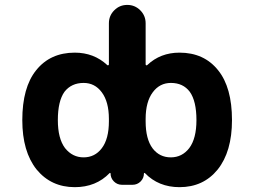

<svg xmlns="http://www.w3.org/2000/svg" viewBox="-20 -776 1040 786"><path d="M714.8 -9.8Q628.9 -9.8 573.2 -67.4Q572.3 -68.4 570.8 -67.9Q569.3 -67.4 569.3 -66.4Q569.3 -46.9 555.7 -33.2Q542 -19.5 522.5 -19.5H479.5Q460 -19.5 446.3 -33.2Q432.6 -46.9 432.6 -66.4Q432.6 -67.4 431.2 -67.9Q429.7 -68.4 428.7 -67.4Q373 -9.8 286.1 -9.8Q189.5 -9.8 129.9 -82Q71.3 -155.3 71.3 -284.2Q71.3 -418 127.9 -488.3Q185.5 -560.5 286.1 -560.5Q364.3 -560.5 418.9 -509.8Q420.9 -507.8 423.3 -508.8Q425.8 -509.8 425.8 -512.7V-680.7Q425.8 -711.9 447.8 -733.9Q469.7 -755.9 501 -755.9Q532.2 -755.9 554.2 -733.9Q576.2 -711.9 576.2 -680.7V-512.7Q576.2 -509.8 578.6 -508.8Q581.1 -507.8 583 -509.8Q636.7 -560.5 714.8 -560.5Q815.4 -560.5 873 -488.3Q929.7 -418 929.7 -284.2Q929.7 -155.3 871.1 -82Q812.5 -9.8 714.8 -9.8ZM679.7 -436.5Q633.8 -436.5 605.5 -398.4Q576.2 -359.4 576.2 -289.1V-279.3Q576.2 -207 604.5 -168.9Q632.8 -131.8 679.2 -131.8Q725.6 -131.8 754.9 -169.9Q784.2 -209 784.2 -284.2Q784.2 -362.3 756.8 -400.4Q729.5 -436.5 679.7 -436.5ZM322.3 -436.5Q272.5 -436.5 244.1 -400.4Q216.8 -362.3 216.8 -284.2Q216.8 -209 246.1 -169.9Q276.4 -131.8 322.3 -131.8Q368.2 -131.8 396.5 -168.9Q425.8 -207 425.8 -279.3V-289.1Q425.8 -359.4 396.5 -398.4Q368.2 -436.5 322.3 -436.5Z"/></svg>

Font: Rounded-X Mgen+ 2m bold
Style: Bold
Weight: 700
Designer: [Source Han Sans]
Ryoko NISHIZUKA  (kana & ideographs); Paul D. Hunt (Latin, Greek & Cyrillic); Wenlong ZHANG  (bopomofo
Version: Version 1.059.20150602